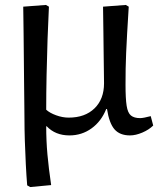

<svg xmlns="http://www.w3.org/2000/svg" viewBox="-20 -534 655 777"><path d="M102 223 90 216Q87 180 84.5 132Q82 84 80.5 35Q79 -14 79 -51Q79 -68 78.5 -106Q78 -144 77.5 -194.5Q77 -245 76.5 -298Q76 -351 75.5 -397Q75 -443 74.5 -473Q74 -503 74 -507L166 -514L178 -507Q175 -449 172.5 -376.5Q170 -304 168.5 -230Q167 -156 167 -90Q181 -77 207 -67.5Q233 -58 258 -58Q324 -58 362.5 -95.5Q401 -133 401 -197Q401 -206 400.5 -238.5Q400 -271 399.5 -314Q399 -357 398.5 -399Q398 -441 397.5 -471Q397 -501 397 -507L489 -514L501 -507Q497 -444 494.5 -399Q492 -354 490.5 -320Q489 -286 488.5 -256Q488 -226 488 -191Q488 -135 492.5 -106Q497 -77 510 -66.5Q523 -56 547 -56Q560 -56 590 -64L600 -26Q583 -9 556 2.5Q529 14 506 14Q465 14 443.5 -10.5Q422 -35 413 -93H410Q390 -43 350.5 -14.5Q311 14 261 14Q204 14 169 -23H167Q167 36 172 91.5Q177 147 187 215Z"/></svg>

Font: Text Regular
Style: Regular
Weight: 400
Designer: Latin by Veronika Burian and Jose Scaglione. Greek by Irene Vlachou. Cyrillic by Vera Evstafieva.
Foundry: TypeTogether
Version: Version 3.002